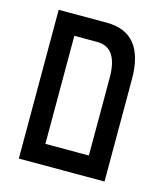

<svg xmlns="http://www.w3.org/2000/svg" viewBox="-93 -665 638 738"><g transform="rotate(15 225.5 -296.0)"><path d="M391 0V-407Q391 -592 241 -592H50V0ZM134 -511H225Q307 -511 307 -391V-81H134Z"/></g></svg>

Font: Noto Sans Hebrew Extra Condensed
Style: Regular
Weight: 400
Width: 2
Designer: Monotype Design Team
Foundry: Monotype Imaging Inc.
Version: 1.000